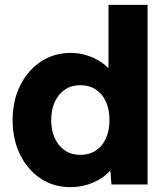

<svg xmlns="http://www.w3.org/2000/svg" viewBox="-20 -760 676 791"><path d="M32 -265Q32 -345 63 -407.5Q94 -470 148 -506Q202 -542 272 -542Q308 -542 341 -531Q374 -520 401 -501Q428 -482 445 -457.5Q462 -433 465 -407L427 -398V-740H588V0H439L430 -121L462 -116Q459 -91 442.5 -68Q426 -45 400 -27.5Q374 -10 340.5 0.5Q307 11 270 11Q201 11 147.5 -24.5Q94 -60 63 -122.5Q32 -185 32 -265ZM431 -265Q431 -309 416.5 -341Q402 -373 375 -391Q348 -409 311 -409Q274 -409 247.5 -391Q221 -373 206 -341Q191 -309 191 -265Q191 -222 206 -190Q221 -158 247.5 -140Q274 -122 311 -122Q348 -122 375 -140Q402 -158 416.5 -190Q431 -222 431 -265Z"/></svg>

Font: Our Lexend
Style: Bold
Weight: 700
Designer: Bonnie Shaver-Troup, Thomas Jockin
Foundry: Lexend
Version: Version 1.007